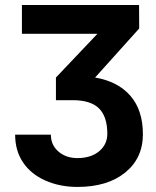

<svg xmlns="http://www.w3.org/2000/svg" viewBox="-20 -548 619 761"><path d="M366.2 -414.1H66.9V-528.3H531.2L531.7 -435.1L356.9 -240.7Q447.8 -225.1 497.1 -168Q546.4 -110.8 546.4 -16.1Q546.4 79.1 476.1 136Q405.8 192.9 287.1 192.9Q216.8 192.9 159.7 167.5Q102.5 142.1 71.3 95.7Q40 49.3 40 -14.2H181.6Q181.6 26.9 211.7 52.7Q241.7 78.6 287.1 78.6Q339.8 78.6 372.6 51.8Q405.3 24.9 405.3 -18.1Q405.3 -85.9 372.3 -118.4Q339.4 -150.9 268.6 -150.9H201.7V-240.7Z"/></svg>

Font: Robotiche
Style: Bold
Weight: 700
Designer: Google
Version: Version 2.001150; 2014